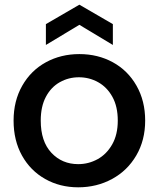

<svg xmlns="http://www.w3.org/2000/svg" viewBox="-20 -791 678 820"><path d="M314 9Q236 9 173 -26.5Q110 -62 74 -126.5Q38 -191 38 -276Q38 -360 75 -425Q112 -490 176 -525Q240 -560 319 -560Q398 -560 462 -525Q526 -490 563 -425Q600 -360 600 -276Q600 -192 562 -127Q524 -62 458.5 -26.5Q393 9 314 9ZM314 -90Q358 -90 396.5 -111Q435 -132 459 -174Q483 -216 483 -276Q483 -336 460 -377.5Q437 -419 399 -440Q361 -461 317 -461Q273 -461 235.5 -440Q198 -419 176 -377.5Q154 -336 154 -276Q154 -187 199.5 -138.5Q245 -90 314 -90ZM319 -685 176 -599V-688L319 -771L462 -688V-599Z"/></svg>

Font: Poppins Cyr Med
Style: Regular
Weight: 500
Designer: Ninad Kale (Devanagari), Jonny Pinhorn (Latin)
Foundry: Indian Type Foundry
Version: 4.004